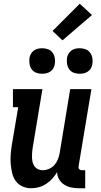

<svg xmlns="http://www.w3.org/2000/svg" viewBox="-20 -995 540 1023"><path d="M146 8Q121 8 99 -2Q77 -12 63.5 -31Q50 -50 44.5 -74Q39 -98 37 -122.5Q35 -147 37 -172Q39 -197 43 -222L77 -424H49V-520H206L154 -207Q152 -194 151 -181Q150 -168 150.5 -155Q151 -142 154 -130Q157 -118 164.5 -108Q172 -98 183.5 -93Q195 -88 208 -88Q224 -88 241.5 -95.5Q259 -103 270.5 -116.5Q282 -130 288.5 -146.5Q295 -163 298 -180L354 -520H467L399 -111Q398 -107 398.5 -102Q399 -97 402 -94Q405 -91 409 -89.5Q413 -88 418 -88H434V8H402Q380 8 360 4Q340 0 322.5 -11Q305 -22 295 -39.5Q285 -57 284 -78Q274 -60 259 -43.5Q244 -27 225.5 -15Q207 -3 186.5 2.5Q166 8 146 8ZM404 -602Q388 -602 373 -607.5Q358 -613 349 -625.5Q340 -638 337.5 -654Q335 -670 337 -687Q339 -698 345 -708.5Q351 -719 361 -726Q371 -733 382 -735.5Q393 -738 405 -738Q421 -738 436 -732.5Q451 -727 460 -714.5Q469 -702 472 -686Q475 -670 472 -653Q470 -642 464.5 -631.5Q459 -621 448.5 -614Q438 -607 427 -604.5Q416 -602 404 -602ZM204 -602Q188 -602 173 -607.5Q158 -613 149 -625.5Q140 -638 137.5 -654Q135 -670 137 -687Q139 -698 145 -708.5Q151 -719 161 -726Q171 -733 182 -735.5Q193 -738 205 -738Q221 -738 236 -732.5Q251 -727 260 -714.5Q269 -702 272 -686Q275 -670 272 -653Q270 -642 264.5 -631.5Q259 -621 248.5 -614Q238 -607 227 -604.5Q216 -602 204 -602ZM313 -780 260 -830 405 -975 470 -915Z"/></svg>

Font: Iosevka Curly Slab
Style: Bold Italic
Weight: 700
Italic angle: -9°
Monospace: yes
Designer: Belleve Invis
Foundry: Belleve Invis
Version: Version 22.1.2; ttfautohint (v1.8.4)